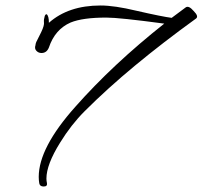

<svg xmlns="http://www.w3.org/2000/svg" viewBox="-20 -664 738 699"><path d="M139 15Q125 15 123 3.5Q121 -8 121 -20Q121 -126 254 -275Q391 -430 578 -578Q496 -589 443.5 -594.5Q391 -600 367 -600Q281 -600 237 -582Q180 -557 158 -491Q150 -471 131 -471Q120 -471 112.5 -479Q105 -487 109 -499L110 -505Q112 -511 112 -511L130 -547Q142 -572 140 -583Q139 -593 143 -606Q146 -613 150 -612Q158 -606 158 -581Q229 -644 346 -644Q397 -644 476 -625Q524 -614 556.5 -607.5Q589 -601 605 -599L656 -637Q667 -645 685 -624Q705 -604 693 -596Q574 -510 472.5 -426Q371 -342 288 -259Q239 -210 199 -145Q149 -65 149 -14Q149 -10 149.5 -5.5Q150 -1 151 3Q153 15 139 15Z"/></svg>

Font: Alex Brush
Style: Regular
Weight: 400
Designer: Robert E. Leuschke
Foundry: Robert E. Leuschke
Version: Version 1.111; ttfautohint (v1.8.4.7-5d5b)